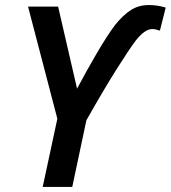

<svg xmlns="http://www.w3.org/2000/svg" viewBox="-20 -740 676 760"><path d="M149 0H266L322 -264Q391 -386 441.5 -466Q492 -546 517 -579Q553 -625 583 -625Q593 -625 600 -622.5Q607 -620 613 -619L636 -710Q603 -720 570 -720Q529 -720 498.5 -700.5Q468 -681 437 -643Q405 -601 363 -529Q321 -457 285 -389L210 -714H91L207 -270Z"/></svg>

Font: Noto Sans UI Medium
Style: Italic
Weight: 500
Italic angle: -12°
Designer: Monotype Design Team
Foundry: Monotype Imaging Inc.
Version: Version 1.901